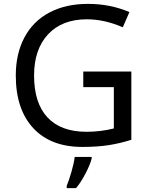

<svg xmlns="http://www.w3.org/2000/svg" viewBox="-20 -744 768 985"><path d="M407.2 -377H653.8V-26.9Q597.2 -8.8 538.6 0.5Q480 9.8 402.8 9.8Q239.7 9.8 150.4 -86.9Q61 -183.6 61 -356.9Q61 -468.8 105.5 -552.2Q149.9 -635.7 233.6 -679.9Q317.4 -724.1 431.2 -724.1Q545.4 -724.1 644 -682.1L609.9 -604Q515.6 -645 425.8 -645Q298.3 -645 226.6 -567.9Q154.8 -490.7 154.8 -356.9Q154.8 -215.3 223.6 -141.6Q292.5 -67.9 423.8 -67.9Q495.6 -67.9 564 -85V-296.9H407.2ZM322.3 209Q333 184.1 346.2 138.7Q359.4 93.3 363.3 61H450.2V69.8Q442.4 100.6 418.7 146.2Q395 191.9 370.1 221.2H322.3Z"/></svg>

Font: NotoSans
Style: Regular
Weight: 400
Designer: Monotype Design team
Foundry: Monotype Imaging Inc.
Version: Version 1.04; ttfautohint (v1.4.1)